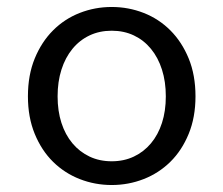

<svg xmlns="http://www.w3.org/2000/svg" viewBox="-20 -518 640 550"><path d="M300 12Q252 12 208.5 -5Q165 -22 132 -54.5Q99 -87 79.5 -134.5Q60 -182 60 -242Q60 -303 79.5 -350.5Q99 -398 132 -431Q165 -464 208.5 -481Q252 -498 300 -498Q348 -498 391.5 -481Q435 -464 468 -431Q501 -398 520.5 -350.5Q540 -303 540 -242Q540 -182 520.5 -134.5Q501 -87 468 -54.5Q435 -22 391.5 -5Q348 12 300 12ZM300 -56Q335 -56 363.5 -69.5Q392 -83 412.5 -107.5Q433 -132 444 -166Q455 -200 455 -242Q455 -284 444 -318.5Q433 -353 412.5 -378Q392 -403 363.5 -416.5Q335 -430 300 -430Q265 -430 236.5 -416.5Q208 -403 187.5 -378Q167 -353 156 -318.5Q145 -284 145 -242Q145 -200 156 -166Q167 -132 187.5 -107.5Q208 -83 236.5 -69.5Q265 -56 300 -56Z"/></svg>

Font: Source Code Pro
Style: Regular
Weight: 400
Monospace: yes
Designer: Paul D. Hunt, Teo Tuominen
Foundry: Adobe Systems Incorporated
Version: Version 2.030;PS 1.000;hotconv 16.6.51;makeotf.lib2.5.65220